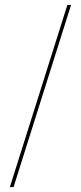

<svg xmlns="http://www.w3.org/2000/svg" viewBox="-20 -743 328 778"><path d="M20 15 253 -723H268L35 15Z"/></svg>

Font: Kalnia Thin
Style: Regular
Weight: 100
Version: Version 1.105